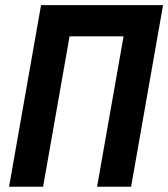

<svg xmlns="http://www.w3.org/2000/svg" viewBox="-20 -713 643 733"><path d="M350.6 0H480.5L602.5 -693.4H136.7L14.6 0H144.5L245.6 -574.2H451.7Z"/></svg>

Font: Cascadia Mono PL
Style: Bold Italic
Weight: 700
Italic angle: -10°
Monospace: yes
Designer: Aaron Bell
Foundry: Saja Typeworks
Version: Version 2404.023